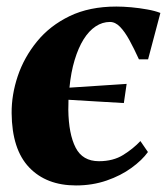

<svg xmlns="http://www.w3.org/2000/svg" viewBox="-20 -555 510 586"><path d="M212 11Q121.5 11 69 -44Q16.5 -99 15.5 -209.5Q15 -265.5 34.2 -322.8Q53.5 -380 92.8 -428.2Q132 -476.5 192.5 -505.8Q253 -535 335 -535Q355.5 -535 380.5 -532.8Q405.5 -530.5 429.2 -526.2Q453 -522 469.5 -515.5L432 -374H404Q389 -407 375 -432.5Q361 -458 346.5 -473Q332 -488 315.5 -488Q292.5 -488 272 -474.5Q251.5 -461 235.2 -435Q219 -409 207.8 -371.8Q196.5 -334.5 192 -287.5Q236 -290.5 279.2 -293.2Q322.5 -296 366.5 -299L358 -240.5Q318.5 -243 277.2 -245.2Q236 -247.5 189 -250.5Q189 -243 188.8 -235.5Q188.5 -228 188.5 -220Q189.5 -146 210.8 -104.5Q232 -63 282 -63Q325.5 -63 356.2 -82.2Q387 -101.5 408.5 -124.5L431.5 -91Q414 -66.5 381.5 -42.8Q349 -19 305.5 -4Q262 11 212 11Z"/></svg>

Font: Merriweather 96pt Black
Style: Italic
Weight: 900
Italic angle: -7.8°
Version: Version 2.101